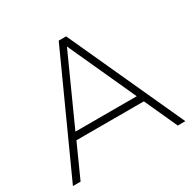

<svg xmlns="http://www.w3.org/2000/svg" viewBox="-155 -854 1009 1009"><g transform="rotate(-30 349.0 -349.5)"><path d="M7.8 0 325.2 -699.2H370.1L689.9 0H644L553.2 -199.2H144L54.2 0ZM162.1 -241.2H534.2L347.2 -650.9Z"/></g></svg>

Font: Trueno UltraLight
Style: Regular
Weight: 250
Designer: Julieta Ulanovsky
Foundry: Julieta Ulanovsky
Version: Version 3.001b | FøM Fix